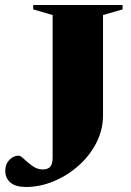

<svg xmlns="http://www.w3.org/2000/svg" viewBox="-20 -735 522 766"><path d="M391 -276Q391 -216.5 364.2 -164.8Q337.5 -113 292.8 -73.5Q248 -34 193.5 -11.5Q139 11 84 11Q42 11 21.5 -6.8Q1 -24.5 1 -54Q1 -80 17.2 -97Q33.5 -114 54 -114Q62 -114 76.2 -100.2Q90.5 -86.5 109.5 -72.8Q128.5 -59 151 -59Q170 -59 180 -69.2Q190 -79.5 190 -108V-675L112.5 -697.5V-715H469V-697.5L391 -675Z"/></svg>

Font: Newsreader Display
Style: Bold
Weight: 700
Designer: Hugues Gentile
Foundry: Production Type
Version: Version 1.001